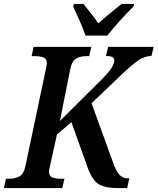

<svg xmlns="http://www.w3.org/2000/svg" viewBox="-36 -951 797 971"><path d="M290 -47H272Q246 -47 229 -53.5Q212 -60 212 -83Q212 -94 217 -112L252 -271L325 -333L397 -133Q420 -58 450.5 -29Q481 0 559 0H607L618 -49H610Q584 -49 567 -68Q550 -87 534 -134L427 -429L575 -570Q627 -620 661 -644Q695 -668 730 -668L741 -714H511L500 -668Q542 -668 542 -647Q542 -632 530 -610.5Q518 -589 474 -545L267 -339L319 -600Q328 -644 350 -655.5Q372 -667 398 -667H415L426 -714H134L124 -667H141Q167 -667 184 -660.5Q201 -654 201 -631Q201 -624 195 -597L93 -113Q84 -70 61.5 -58.5Q39 -47 12 -47H-6L-16 0H279ZM396 -771H507Q535 -807 572.5 -848.5Q610 -890 639 -918L642 -931H579Q553 -911 520 -883.5Q487 -856 461 -833Q444 -859 423.5 -884Q403 -909 386 -931H338L334 -918Q346 -891 366 -847.5Q386 -804 396 -771Z"/></svg>

Font: Noto Serif SemiCondensed Semi
Style: Italic
Weight: 600
Width: 4
Italic angle: -12°
Designer: Monotype Design Team
Foundry: Monotype Imaging Inc.
Version: Version 1.901